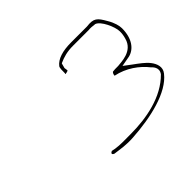

<svg xmlns="http://www.w3.org/2000/svg" viewBox="-88 -764 569 569"><g transform="rotate(-45 196.5 -479.5)"><path d="M112 -330C105 -325 110 -322 114 -320C138 -317 156 -313 187 -315C266 -320 351 -339 386 -384C399 -400 392 -419 381 -433C371 -446 354 -458 339 -469L315 -487L348 -493C373 -499 393 -524 393 -567C393 -577 389 -594 378 -612C362 -640 355 -648 323 -644H257C221 -644 195 -636 182 -619C179 -615 179 -604 179 -592L178 -591C178 -590 178 -589 183 -590C192 -593 191 -589 189 -604L193 -619L194 -620C212 -628 229 -633 254 -633H319C326 -634 337 -633 343 -632H345C363 -627 382 -584 382 -565C382 -556 381 -548 378 -538C367 -496 319 -498 306 -496H305C296 -496 288 -496 283 -495C279 -492 278 -486 278 -483C318 -475 351 -451 372 -424C373 -423 392 -408 378 -389C331 -341 256 -327 189 -327C163 -327 146 -326 126 -329L116 -331C113 -331 115 -332 113 -330ZM184 -587H183ZM319 -633Z"/></g></svg>

Font: Stray Cat
Style: HlCnObl
Weight: 100
Version: Version 1.0